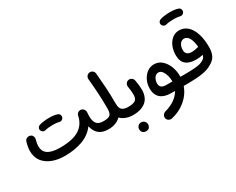

<svg xmlns="http://www.w3.org/2000/svg" viewBox="-132 -1357 2728 2221"><g transform="rotate(-30 1232.0 -246.5)"><path d="M31.7 -202.1C31.7 -147.5 45.9 -101.6 74.2 -64.5C130.9 9.8 232.9 47.9 356.4 47.9C442.4 47.9 520.5 35.6 591.3 10.7C661.6 -14.6 718.3 -55.7 761.2 -113.8C782.7 -17.6 841.8 33.2 945.3 33.2H945.8C960.9 33.2 974.1 27.8 984.9 17.1C995.6 5.9 1001 -6.8 1001 -22C1001 -52.7 976.6 -77.1 945.8 -77.1H945.3C900.9 -77.1 870.1 -87.9 853 -109.9C835.9 -131.8 827.1 -165 827.1 -210C827.1 -227.1 828.1 -244.6 829.6 -264.6V-268.6C829.6 -294.4 807.6 -320.8 779.3 -323.2C776.9 -323.7 774.9 -323.7 772.5 -323.7C748.5 -323.7 725.1 -306.2 719.7 -279.3C705.1 -207 668.9 -152.8 610.8 -116.7C552.7 -80.6 467.8 -62.5 356.4 -62.5C196.8 -62.5 143.6 -120.1 143.6 -202.1C143.6 -225.6 147.9 -254.4 158.2 -287.6C159.7 -293 160.6 -298.8 160.6 -304.2C160.6 -312.5 157.7 -322.8 151.9 -334C146 -345.2 135.7 -352.5 121.6 -356.9C116.2 -358.4 110.4 -359.4 105 -359.4C96.7 -359.4 86.9 -356.4 75.7 -351.1C64.5 -345.2 56.6 -335 52.2 -320.8C39.1 -279.3 31.7 -239.7 31.7 -202.1ZM253.4 -353.5C260.7 -330.6 281.7 -321.3 296.9 -321.3C301.3 -321.3 305.2 -321.8 309.1 -322.8C334 -330.6 373.5 -334 418 -334C445.8 -334 476.6 -330.6 495.6 -325.2C499.5 -324.2 503.4 -323.7 507.3 -323.7C517.6 -323.7 533.2 -326.7 545.4 -344.2C550.8 -351.6 553.2 -359.9 553.2 -368.7C553.2 -372.1 552.2 -378.4 549.8 -387.2C547.4 -395.5 540.5 -403.3 528.3 -409.7C502.4 -419.9 464.4 -426.3 418 -426.3C371.1 -426.3 320.3 -420.4 283.7 -409.2C259.8 -401.4 251.5 -380.4 251.5 -366.2C251.5 -361.8 252 -357.9 253.4 -353.5Z M890.6 -22C890.6 -6.8 896 5.9 906.7 17.1C918 27.8 930.7 33.2 945.8 33.2C1017.1 33.2 1072.3 12.7 1111.8 -28.3C1152.3 12.7 1211.4 33.2 1274.4 33.2H1274.9C1290 33.2 1303.2 27.8 1314 17.1C1324.7 5.9 1330.1 -6.8 1330.1 -22C1330.1 -52.7 1305.7 -77.1 1274.9 -77.1H1274.4C1236.8 -77.1 1209.5 -84.5 1192.4 -99.6C1174.8 -114.3 1166 -141.1 1166 -180.2C1166 -182.6 1166 -185.1 1165.5 -187.5C1165.5 -262.2 1163.6 -332 1159.7 -396.5C1155.8 -460.4 1150.4 -527.3 1144 -596.7C1141.6 -627.4 1115.2 -647 1089.8 -647C1087.9 -647 1085.9 -647 1083.5 -646.5C1053.7 -644 1033.7 -617.2 1033.7 -591.3V-585.9C1047.4 -445.3 1055.2 -330.6 1055.2 -180.2C1055.2 -139.6 1047.4 -112.3 1032.2 -98.1C1017.1 -84 988.3 -77.1 945.8 -77.1C930.7 -77.1 918 -71.8 906.7 -61C896 -50.3 890.6 -37.1 890.6 -22Z M1219.7 -22C1219.7 -6.8 1225.1 5.9 1235.8 17.1C1247.1 27.8 1259.8 33.2 1274.9 33.2C1427.7 33.2 1509.3 -39.1 1509.3 -172.4C1509.3 -205.6 1504.9 -251.5 1495.6 -299.8C1490.2 -329.6 1464.8 -347.2 1441.4 -347.2C1438.5 -347.2 1435.5 -347.2 1432.6 -346.7C1402.8 -342.3 1384.8 -315.9 1384.8 -292C1384.8 -289.6 1384.8 -286.6 1385.3 -284.2C1393.1 -243.2 1397 -198.7 1397 -172.9C1397 -135.7 1387.7 -110.4 1368.7 -97.2C1349.6 -84 1318.4 -77.1 1274.9 -77.1C1259.8 -77.1 1247.1 -71.8 1235.8 -61C1225.1 -50.3 1219.7 -37.1 1219.7 -22ZM1252 209C1252 218.3 1253.4 227.1 1256.3 235.4C1263.7 253.4 1278.3 270 1311 270C1335 270 1351.1 263.2 1359.4 249C1367.7 234.9 1371.6 221.7 1371.6 209.5C1371.6 199.2 1368.2 189 1361.8 178.2C1352.1 163.1 1335.4 151.4 1310.5 151.4C1293.5 151.4 1279.3 157.2 1268.1 169.4C1257.3 181.2 1252 194.3 1252 209Z M1833.5 33.2C1794.9 102.1 1721.7 154.8 1620.1 182.1C1591.3 190.4 1575.2 214.8 1575.2 236.3C1575.2 239.7 1575.7 243.7 1576.2 247.6C1578.6 262.2 1585.9 273.4 1597.2 281.2C1608.4 288.6 1619.1 292.5 1629.9 292.5C1633.8 292.5 1637.7 292 1641.1 291.5C1780.3 262.2 1903.3 167 1949.2 33.2H2012.7C2027.8 33.2 2041 27.8 2051.8 17.1C2062.5 5.9 2067.9 -6.8 2067.9 -22C2067.9 -52.7 2043.5 -77.1 2012.7 -77.1H1969.2V-85.4C1969.2 -132.8 1961.4 -176.8 1945.3 -217.8C1929.2 -258.8 1906.2 -292 1877.4 -317.9C1848.1 -343.3 1813.5 -356 1773.9 -356C1739.7 -356 1709 -345.7 1681.6 -325.2C1627 -284.2 1592.8 -213.9 1592.8 -135.7C1592.8 -22.5 1663.6 33.2 1783.2 33.2ZM1782.2 -77.1C1729 -77.1 1696.3 -94.2 1696.3 -145.5C1696.3 -172.4 1703.6 -196.3 1717.8 -217.3C1731.9 -238.3 1749.5 -248.5 1771.5 -248.5C1791.5 -248.5 1808.1 -239.7 1821.3 -222.2C1834.5 -204.1 1844.7 -182.6 1852.1 -156.7C1858.9 -130.9 1862.3 -105.5 1862.3 -81.5V-77.1Z M1957.5 -22C1957.5 -6.8 1962.9 5.9 1973.6 17.1C1984.9 27.8 1997.6 33.2 2012.7 33.2C2157.7 33.2 2266.6 18.1 2329.6 -24.4C2399.9 -61.5 2428.7 -116.7 2428.7 -212.4C2428.7 -277.8 2420.9 -335.9 2404.8 -387.2C2372.6 -488.8 2310.1 -550.8 2222.2 -550.8C2188 -550.8 2157.7 -540.5 2131.3 -520C2078.6 -479 2046.9 -406.2 2046.9 -318.8C2046.9 -207 2112.3 -158.2 2229.5 -158.2C2257.8 -158.2 2288.1 -161.6 2319.8 -168.5C2312 -133.3 2292.5 -115.2 2254.9 -101.1C2213.4 -81.1 2136.2 -77.1 2012.7 -77.1C1997.6 -77.1 1984.9 -71.8 1973.6 -61C1962.9 -50.3 1957.5 -37.1 1957.5 -22ZM2147 -332C2147 -361.8 2154.3 -387.2 2168.5 -408.2C2182.6 -429.2 2201.7 -439.5 2224.6 -439.5C2277.8 -439.5 2311.5 -380.9 2320.8 -273.9C2317.4 -273.9 2314.5 -273.4 2311 -272.5C2287.1 -266.1 2256.8 -259.8 2230 -259.8C2177.2 -259.8 2147 -280.8 2147 -332ZM2074.7 -713.4C2082 -690.4 2103 -681.2 2118.2 -681.2C2122.6 -681.2 2126.5 -681.6 2130.4 -682.6C2155.3 -690.4 2194.8 -693.8 2239.3 -693.8C2267.1 -693.8 2297.9 -690.4 2316.9 -685.1C2320.8 -684.1 2324.7 -683.6 2328.6 -683.6C2338.9 -683.6 2354.5 -686.5 2366.7 -704.1C2372.1 -711.4 2374.5 -719.7 2374.5 -728.5C2374.5 -731.9 2373.5 -738.3 2371.1 -747.1C2368.7 -755.4 2361.8 -763.2 2349.6 -769.5C2323.7 -779.8 2285.6 -786.1 2239.3 -786.1C2192.4 -786.1 2141.6 -780.3 2105 -769C2081.1 -761.2 2072.8 -740.2 2072.8 -726.1C2072.8 -721.7 2073.2 -717.8 2074.7 -713.4Z"/></g></svg>

Font: Mikhak SemiBold
Style: Regular
Weight: 600
Designer: Amin Abedi
Version: Version 3.2